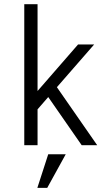

<svg xmlns="http://www.w3.org/2000/svg" viewBox="-20 -704 496 931"><path d="M213.9 43.9H298.8L209 207H161.1ZM97.7 0V-683.6H162.1V-262.7L358.4 -488.3H436.5L255.9 -281.2L451.2 0H376L213.9 -233.4L162.1 -173.8V0Z"/></svg>

Font: Lohit Devanagari
Style: Regular
Weight: 400
Version: 2.95.4